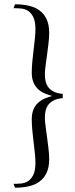

<svg xmlns="http://www.w3.org/2000/svg" viewBox="-20 -750 351 894"><path d="M189 -401.9Q189 -383.8 193.1 -368.4Q197.3 -353 207 -341.3Q216.8 -329.6 232.7 -322.3Q248.5 -314.9 272 -313V-293Q248.5 -291 232.7 -283.7Q216.8 -276.4 207 -264.6Q197.3 -252.9 193.1 -237.5Q189 -222.2 189 -204.1Q189 -187 192.1 -162.8Q195.3 -138.7 199 -111.8Q202.6 -85 205.8 -58.1Q209 -31.2 209 -8.8Q209 29.3 196.8 54.9Q184.6 80.6 163.3 95.9Q142.1 111.3 112.8 117.7Q83.5 124 49.8 124L43 106Q59.1 106 77.1 104.5Q95.2 103 110.1 93.8Q125 84.5 135 64.5Q145 44.4 145 7.8Q145 -12.2 142.3 -36.9Q139.6 -61.5 136.5 -88.1Q133.3 -114.7 130.6 -141.8Q127.9 -168.9 127.9 -193.8Q127.9 -220.7 135.5 -239.3Q143.1 -257.8 156.2 -270.3Q169.4 -282.7 186.8 -290.5Q204.1 -298.3 223.1 -303.2Q204.1 -308.1 186.8 -315.7Q169.4 -323.2 156.2 -335.9Q143.1 -348.6 135.5 -367.2Q127.9 -385.7 127.9 -412.1Q127.9 -437 130.6 -464.1Q133.3 -491.2 136.5 -517.8Q139.6 -544.4 142.3 -569.1Q145 -593.8 145 -613.8Q145 -650.4 135 -670.4Q125 -690.4 110.1 -699.7Q95.2 -709 77.1 -710.4Q59.1 -711.9 43 -711.9L49.8 -730Q83.5 -730 112.8 -723.6Q142.1 -717.3 163.3 -701.9Q184.6 -686.5 196.8 -660.9Q209 -635.3 209 -597.2Q209 -574.7 205.8 -547.9Q202.6 -521 199 -494.4Q195.3 -467.8 192.1 -443.6Q189 -419.4 189 -401.9Z"/></svg>

Font: Marcellus SC
Style: Regular
Weight: 400
Designer: Astigmatic (AOETI)
Foundry: Astigmatic (AOETI)
Version: Version 1.001